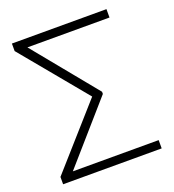

<svg xmlns="http://www.w3.org/2000/svg" viewBox="-132 -824 837 926"><g transform="rotate(-20 286.5 -361.0)"><path d="M539.6 -42.5V0H33.7V-37.6L310.1 -349.6L33.7 -683.6V-722.2H519V-679.2H97.7L362.8 -355V-343.8L99.1 -42.5Z"/></g></svg>

Font: Inter Display Extra Light
Style: Regular
Weight: 200
Designer: Rasmus Andersson
Foundry: rsms
Version: Version 4.000;git-4fc901f